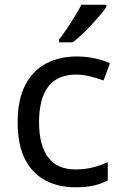

<svg xmlns="http://www.w3.org/2000/svg" viewBox="-20 -786 520 816"><path d="M300 10Q229 10 173.5 -19Q118 -48 86.5 -109Q55 -170 55 -265Q55 -364 88 -426Q121 -488 177.5 -517Q234 -546 306 -546Q347 -546 385 -537.5Q423 -529 447 -517L420 -444Q396 -453 364 -461Q332 -469 304 -469Q146 -469 146 -266Q146 -169 184.5 -117.5Q223 -66 299 -66Q343 -66 376.5 -75Q410 -84 438 -97V-19Q411 -5 378.5 2.5Q346 10 300 10ZM432 -756Q420 -738 395 -709.5Q370 -681 341.5 -652.5Q313 -624 289 -606H231V-618Q246 -637 263.5 -663Q281 -689 298 -716.5Q315 -744 326 -766H432Z"/></svg>

Font: Noto Sans Tagbanwa
Style: Regular
Weight: 400
Designer: Monotype Design Team
Foundry: Monotype Imaging Inc.
Version: Version 2.001; ttfautohint (v1.8.4.7-5d5b)